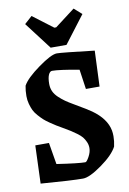

<svg xmlns="http://www.w3.org/2000/svg" viewBox="-92 -874 632 940"><g transform="rotate(-10 224.5 -404.0)"><path d="M198.2 -648.9 95.2 -784.2 132.8 -817.9 232.9 -742.2H242.2L341.8 -817.9L379.9 -784.2L276.9 -648.9ZM243.2 9.8Q187.5 9.8 34.2 -2L41 -190.9H108.9L127 -83Q233.9 -66.9 268.1 -66.9Q274.9 -66.9 287.4 -89.6Q299.8 -112.3 299.8 -132.8Q299.8 -148.4 293.2 -163.1Q286.6 -177.7 278.3 -188Q270 -198.2 252.7 -210.9Q235.4 -223.6 223.9 -230.7Q212.4 -237.8 189.9 -251Q168.9 -263.2 159.2 -269Q149.4 -274.9 130.1 -288.1Q110.8 -301.3 101.1 -310.3Q91.3 -319.3 77.6 -334.5Q64 -349.6 57.1 -363.8Q50.3 -377.9 45.2 -396.7Q40 -415.5 40 -436Q40 -462.9 44.9 -486.8Q63.5 -521.5 129.2 -568.8Q194.8 -616.2 223.1 -616.2Q247.6 -616.2 408.2 -597.2L400.9 -419.9H333L318.8 -518.1Q220.7 -536.1 185.1 -536.1Q174.3 -536.1 167.2 -520.3Q160.2 -504.4 160.2 -475.1Q160.2 -455.1 167.7 -438.2Q175.3 -421.4 191.2 -406.5Q207 -391.6 222.4 -380.9Q237.8 -370.1 262.2 -356Q327.6 -317.9 344.2 -305.7Q411.6 -257.8 423.3 -197.8Q425.8 -184.1 425.8 -168.9Q425.8 -144.5 419.9 -118.2Q399.4 -78.6 337.4 -34.4Q275.4 9.8 243.2 9.8Z"/></g></svg>

Font: Grenze SemiBold
Style: Regular
Weight: 600
Designer: Renata Polastri
Foundry: Omnibus-Type
Version: Version 1.002;PS 001.002;hotconv 1.0.88;makeotf.lib2.5.64775